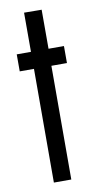

<svg xmlns="http://www.w3.org/2000/svg" viewBox="-76 -665 352 700"><g transform="rotate(-10 99.5 -314.5)"><path d="M65.4 -0.5 65.9 -421.4H13.2V-484.4H65.9V-629.4L130.9 -628.9V-484.4H188V-421.4H130.4L129.9 -0.5Z"/></g></svg>

Font: Fibel Vienna LRS
Style: Regular
Weight: 400
Designer: Peter Wiegel
Foundry: Peter Wioegel
Version: Version 000.000